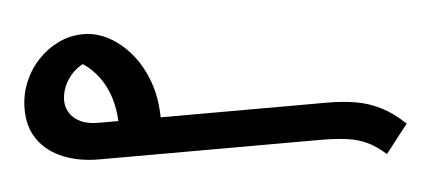

<svg xmlns="http://www.w3.org/2000/svg" viewBox="-44 -606 1762 782"><g transform="rotate(-5 836.5 -215.5)"><path d="M349.4 -148 1282.9 -148.7Q1346.6 -148.7 1399.9 -139.8Q1453.2 -130.9 1501.8 -106.5Q1550.3 -82.1 1599.6 -35.5L1508.6 81.4Q1472.6 48.7 1436.7 31Q1400.7 13.2 1354.5 6.6Q1308.2 0 1239.7 0L339.2 0.7Q256.7 0.7 192.2 -25.8Q127.7 -52.2 91 -103.6Q54.4 -155 54.4 -228.9Q54.4 -286.8 75.6 -338.3Q96.8 -389.7 133.7 -428.8Q170.7 -467.8 218.3 -490.5Q265.9 -513.1 319.1 -513.1Q371.2 -513.1 421.6 -486.6Q471.9 -460 513.1 -411Q554.3 -361.9 579 -293.6Q603.6 -225.2 603.6 -141.3V-51.6H431.4L431.1 -128.5Q431.1 -174 421.8 -216.4Q412.6 -258.8 392.8 -296Q373 -333.2 342.7 -362.8Q312.5 -392.5 270.2 -411.1L353.4 -409.8Q287 -392.1 252.4 -346.5Q217.8 -300.8 217.8 -249.1Q217.8 -224 231.9 -200.6Q245.9 -177.1 274.9 -162.6Q303.8 -148 349.4 -148Z"/></g></svg>

Font: Kufam
Style: Italic
Weight: 400
Italic angle: -11°
Designer: Artur Schmal
Foundry: Original Type
Version: Version 1.301; ttfautohint (v1.8.3)